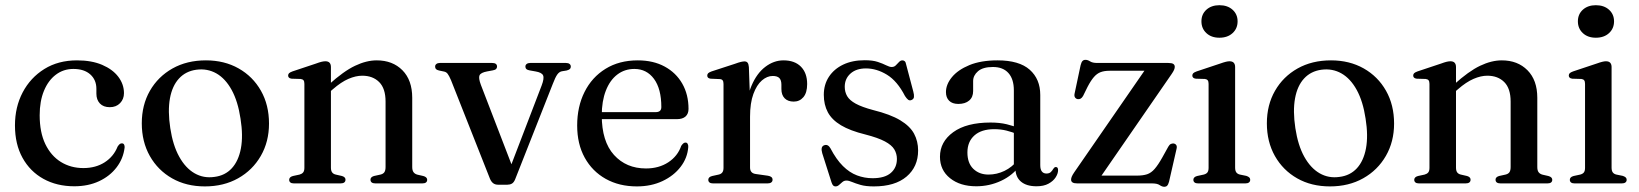

<svg xmlns="http://www.w3.org/2000/svg" viewBox="-20 -705 6299 738"><path d="M456.5 -347Q456.5 -324 441.5 -308.5Q426.5 -293 402 -293Q377.5 -293 364 -307.2Q350.5 -321.5 350.5 -345V-363.5Q350.5 -398 327 -419Q303.5 -440 262 -440Q224 -440 194.8 -418Q165.5 -396 149 -356Q132.5 -316 132.5 -262Q132.5 -196.5 154.2 -151.2Q176 -106 214 -82.5Q252 -59 300.5 -59Q348 -59 382.5 -81.2Q417 -103.5 432 -141.5Q437 -149 440.5 -151.5Q444 -154 448.5 -154Q454.5 -154 457 -149.2Q459.5 -144.5 459 -138Q454 -95.5 428.2 -61.8Q402.5 -28 360.8 -8.5Q319 11 265.5 11Q198.5 11 147 -17.5Q95.5 -46 66.5 -98.5Q37.5 -151 37.5 -223Q37.5 -293.5 67.2 -350Q97 -406.5 150.5 -439.8Q204 -473 276 -473Q332 -473 372.5 -455.8Q413 -438.5 434.8 -409.8Q456.5 -381 456.5 -347Z M771.5 -473Q842.5 -473 897.2 -442Q952 -411 983 -356.2Q1014 -301.5 1014 -230Q1014 -160.5 982.5 -105.8Q951 -51 895.5 -19.8Q840 11.5 767.5 11.5Q696 11.5 641.5 -19.5Q587 -50.5 556 -105.2Q525 -160 525 -231Q525 -301.5 556.2 -356Q587.5 -410.5 643 -441.8Q698.5 -473 771.5 -473ZM804 -25Q845 -30 871 -58.2Q897 -86.5 906 -134.8Q915 -183 904.5 -249Q894.5 -315.5 870.5 -359.2Q846.5 -403 811.8 -422.8Q777 -442.5 735 -437Q694 -431.5 668 -403.2Q642 -375 633.2 -326.8Q624.5 -278.5 634.5 -212.5Q644.5 -146.5 668.8 -102.8Q693 -59 727.8 -39Q762.5 -19 804 -25Z M1252 -447.5V-60.5Q1252 -48.5 1256.8 -42.2Q1261.5 -36 1270.5 -34L1294.5 -28.5Q1308 -24.5 1308 -14.5Q1308 0 1288.5 0H1110Q1100.5 0 1096 -3.8Q1091.5 -7.5 1091.5 -14Q1091.5 -19 1095 -22.8Q1098.5 -26.5 1106 -28.5L1131.5 -34Q1140.5 -36.5 1145.2 -42.2Q1150 -48 1150 -60V-382.5Q1150 -392 1146.8 -396.2Q1143.5 -400.5 1135.5 -401.5L1101 -402.5Q1093.5 -403.5 1090.5 -406.8Q1087.5 -410 1087.5 -414.5Q1087.5 -420 1091 -423.5Q1094.5 -427 1104 -430.5L1194 -460.5Q1207.5 -465.5 1215.8 -467.5Q1224 -469.5 1230.5 -469.5Q1241.5 -469.5 1246.8 -463.8Q1252 -458 1252 -447.5ZM1239 -344.5 1222.5 -361 1243.5 -379.5Q1301 -431.5 1344.8 -452.2Q1388.5 -473 1428 -473Q1489 -473 1526.8 -435Q1564.5 -397 1564.5 -329V-63Q1564.5 -49.5 1569.8 -42.8Q1575 -36 1585 -33.5L1607 -28.5Q1614.5 -26.5 1618.2 -22.8Q1622 -19 1622 -14Q1622 -7.5 1617.5 -3.8Q1613 0 1603 0H1423.5Q1404 0 1404 -14.5Q1404 -24.5 1417.5 -28.5L1442.5 -34Q1453 -36.5 1457.5 -43.2Q1462 -50 1462 -63V-314.5Q1462 -365 1437.5 -389.5Q1413 -414 1372.5 -414Q1347.5 -414 1319.2 -401.8Q1291 -389.5 1259.5 -362Z M1930 5H1894.5Q1883.5 5 1876 -0.5Q1868.5 -6 1863.5 -17.5L1713.5 -397Q1706 -414.5 1700.5 -421.5Q1695 -428.5 1686.5 -430L1667.5 -434Q1659 -436 1655.8 -439.5Q1652.5 -443 1652.5 -449Q1652.5 -455.5 1657.5 -459.2Q1662.5 -463 1670.5 -463H1871.5Q1890.5 -463 1890.5 -449Q1890.5 -443.5 1886.8 -439.8Q1883 -436 1874 -434.5L1852.5 -430.5Q1828 -426 1823.2 -415.5Q1818.5 -405 1828.5 -378.5L1954 -52.5L1932 -37.5L2062 -376.5Q2072.5 -404 2067.5 -415.2Q2062.5 -426.5 2038 -430.5L2015.5 -434.5Q2007 -436 2003.2 -439.5Q1999.5 -443 1999.5 -449Q1999.5 -455.5 2004.5 -459.2Q2009.5 -463 2018 -463H2155.5Q2164.5 -463 2169.2 -459.2Q2174 -455.5 2174 -449Q2174 -443.5 2170.8 -440Q2167.5 -436.5 2158 -434L2139.5 -431Q2129.5 -429 2122 -418.5Q2114.5 -408 2105 -383L1960 -15.5Q1955 -3.5 1947.5 0.8Q1940 5 1930 5Z M2626.5 -286.5Q2626.5 -267.5 2615 -257.2Q2603.5 -247 2581.5 -247H2264V-274H2500.5Q2522 -274 2522 -293.5Q2522 -363.5 2493.8 -401.8Q2465.5 -440 2418.5 -440Q2381 -440 2352.8 -418.5Q2324.5 -397 2308.8 -356.8Q2293 -316.5 2293 -261.5Q2293 -161.5 2340 -109.5Q2387 -57.5 2463 -57.5Q2512.5 -57.5 2548.8 -81.2Q2585 -105 2598.5 -144.5Q2603.5 -151.5 2607 -154.2Q2610.5 -157 2615 -157Q2620.5 -157 2623.2 -152Q2626 -147 2625.5 -140Q2622.5 -98 2596.2 -63.8Q2570 -29.5 2526.5 -9Q2483 11.5 2428 11.5Q2360 11.5 2308.2 -17.5Q2256.5 -46.5 2227.5 -99Q2198.5 -151.5 2198.5 -222.5Q2198.5 -295 2226.8 -351.5Q2255 -408 2307.5 -440.5Q2360 -473 2431.5 -473Q2491 -473 2534.8 -449.2Q2578.5 -425.5 2602.5 -383.5Q2626.5 -341.5 2626.5 -286.5Z M2848 -256.5Q2848 -327 2868.5 -375.2Q2889 -423.5 2921.8 -448.2Q2954.5 -473 2991.5 -473Q3034.5 -473 3058.5 -448.8Q3082.5 -424.5 3082.5 -382Q3082.5 -348.5 3068 -331.5Q3053.5 -314.5 3031 -314.5Q3008.5 -314.5 2996 -327.2Q2983.5 -340 2983.5 -363V-379.5Q2983.5 -396.5 2975.8 -404.8Q2968 -413 2950 -413Q2928.5 -413 2908.5 -395.8Q2888.5 -378.5 2875.8 -343.8Q2863 -309 2863 -256.5ZM2858.5 -447 2863 -319.5V-61Q2863 -50 2868.5 -43.8Q2874 -37.5 2886 -36L2932 -29.5Q2941 -28 2945.2 -24.2Q2949.5 -20.5 2949.5 -14Q2949.5 -7.5 2944.5 -3.8Q2939.5 0 2930 0H2721Q2711.5 0 2707 -3.8Q2702.5 -7.5 2702.5 -14Q2702.5 -19 2706 -22.8Q2709.5 -26.5 2717.5 -28.5L2742.5 -34Q2751.5 -36 2756.2 -42Q2761 -48 2761 -60V-382Q2761 -391.5 2757.8 -396Q2754.5 -400.5 2747 -401L2711.5 -402.5Q2704.5 -403.5 2701.5 -406.5Q2698.5 -409.5 2698.5 -414.5Q2698.5 -420 2702 -423.5Q2705.5 -427 2715 -430.5L2804 -459.5Q2820.5 -465.5 2828.5 -467.2Q2836.5 -469 2841.5 -469Q2849.5 -469 2853.5 -464Q2857.5 -459 2858.5 -447Z M3308.5 -442Q3271 -442 3249 -422.2Q3227 -402.5 3227 -371.5Q3227 -351.5 3236.2 -335.5Q3245.5 -319.5 3269.2 -306.5Q3293 -293.5 3336 -282Q3402.5 -265.5 3440.2 -242.8Q3478 -220 3493.5 -191Q3509 -162 3509 -126.5Q3509 -64 3464.5 -26.2Q3420 11.5 3339 11.5Q3308 11.5 3288 5.8Q3268 0 3255.2 -5.5Q3242.5 -11 3233.5 -11Q3224.5 -11 3217.8 -5.2Q3211 0.5 3205 6Q3199 11.5 3191.5 11.5Q3186 11.5 3182.5 8Q3179 4.5 3176 -4.5L3140.5 -116Q3137 -128 3138.5 -135.8Q3140 -143.5 3147.5 -146.5Q3155.5 -149.5 3161.5 -146.2Q3167.5 -143 3172 -135Q3194.5 -92 3220 -66.8Q3245.5 -41.5 3274.2 -30.8Q3303 -20 3334 -20Q3380.5 -20 3404 -40.2Q3427.5 -60.5 3427.5 -94Q3427.5 -114 3417.5 -130.8Q3407.5 -147.5 3381.2 -161.5Q3355 -175.5 3306.5 -188Q3247.5 -202.5 3212.5 -223.5Q3177.5 -244.5 3162 -273.5Q3146.5 -302.5 3146.5 -340.5Q3146.5 -380 3166.2 -410Q3186 -440 3221.2 -456.8Q3256.5 -473.5 3304 -473.5Q3334.5 -473.5 3354 -467Q3373.5 -460.5 3386.2 -454Q3399 -447.5 3407.5 -447.5Q3417 -447.5 3423.2 -453.8Q3429.5 -460 3435.5 -466.5Q3441.5 -473 3448.5 -473Q3454 -473 3457.8 -469.5Q3461.5 -466 3463 -457L3490.5 -353Q3494 -340 3493 -332Q3492 -324 3483.5 -320.5Q3476 -317.5 3470.5 -321.8Q3465 -326 3458.5 -336Q3429 -393.5 3389.2 -417.8Q3349.5 -442 3308.5 -442Z M3883 -58.5V-67L3877 -69V-357.5Q3877 -401 3856.2 -424.2Q3835.5 -447.5 3796.5 -447.5Q3758 -447.5 3739.2 -431.2Q3720.5 -415 3720.5 -393.5V-355Q3720.5 -331.5 3705.2 -318.5Q3690 -305.5 3663.5 -305.5Q3640.5 -305.5 3628.2 -317.8Q3616 -330 3616 -351Q3616 -380.5 3639 -408.5Q3662 -436.5 3706.2 -454.8Q3750.5 -473 3814 -473Q3897.5 -473 3938 -437Q3978.5 -401 3978.5 -340V-70.5Q3978.5 -53.5 3984.8 -45.8Q3991 -38 4002 -38Q4013.5 -38 4019.2 -43.8Q4025 -49.5 4028.5 -56Q4030.5 -59 4032.8 -61Q4035 -63 4038.5 -63Q4043 -63 4045 -59.8Q4047 -56.5 4047 -51Q4047 -38 4037.8 -23.5Q4028.5 -9 4010.2 1Q3992 11 3964 11Q3925.5 11 3904.2 -7Q3883 -25 3883 -58.5ZM3593 -102.5Q3593 -160 3644 -197Q3695 -234 3787.5 -234Q3822 -234 3849.2 -227.5Q3876.5 -221 3898 -211.5L3891 -189Q3870.5 -197.5 3848.8 -203Q3827 -208.5 3801.5 -208.5Q3752.5 -208.5 3725.5 -184.5Q3698.5 -160.5 3698.5 -119Q3698.5 -78 3721.2 -56Q3744 -34 3779.5 -34Q3811.5 -34 3841 -48.2Q3870.5 -62.5 3892 -89.5L3901 -70Q3873 -31 3828 -10Q3783 11 3732.5 11Q3670.5 11 3631.8 -20Q3593 -51 3593 -102.5Z M4483.5 -420.5 4202.5 -13.5 4185 -30H4350Q4373.5 -30 4389.2 -35.2Q4405 -40.5 4418.2 -55.8Q4431.5 -71 4447.5 -99.5L4470.5 -141Q4475 -149 4480.2 -151.5Q4485.5 -154 4491.5 -153.5Q4498.5 -152 4501.5 -147Q4504.5 -142 4502.5 -133.5L4473.5 -6.5Q4470.5 4.5 4466.2 8.8Q4462 13 4455.5 13Q4447 13 4437.5 6.5Q4428 0 4409 0H4121.5Q4108 0 4102.5 -3.8Q4097 -7.5 4097 -14.5Q4097 -20 4099.8 -26.5Q4102.5 -33 4109 -42.5L4388.5 -447L4405 -433H4245Q4225 -433 4210.8 -427.8Q4196.5 -422.5 4184.8 -409Q4173 -395.5 4160.5 -371.5L4143 -336Q4138.5 -328.5 4133.5 -325.8Q4128.5 -323 4122 -324Q4115 -325.5 4111.8 -331Q4108.5 -336.5 4110.5 -345.5L4133.5 -454Q4136.5 -466 4140.8 -470.5Q4145 -475 4152.5 -475Q4161 -475 4170.2 -469Q4179.5 -463 4197.5 -463H4470.5Q4484.5 -463 4490 -459.2Q4495.5 -455.5 4495.5 -448Q4495.5 -443 4492.8 -436.5Q4490 -430 4483.5 -420.5Z M4727.5 -447.5V-60.5Q4727.5 -48.5 4732.2 -42.2Q4737 -36 4746 -34L4770.5 -29Q4778 -26.5 4781.8 -23Q4785.5 -19.5 4785.5 -14Q4785.5 -7.5 4780.8 -3.8Q4776 0 4766.5 0H4585.5Q4576 0 4571.5 -3.8Q4567 -7.5 4567 -14Q4567 -19 4570.5 -22.8Q4574 -26.5 4581.5 -28.5L4607 -34Q4616.5 -36.5 4621 -42.2Q4625.5 -48 4625.5 -60V-382.5Q4625.5 -392 4622.2 -396.2Q4619 -400.5 4611.5 -401.5L4576.5 -402.5Q4569 -403.5 4566 -406.8Q4563 -410 4563 -414.5Q4563 -420 4566.5 -423.5Q4570 -427 4579.5 -430.5L4669.5 -460.5Q4683.5 -465.5 4691.8 -467.5Q4700 -469.5 4705.5 -469.5Q4717 -469.5 4722.2 -463.8Q4727.5 -458 4727.5 -447.5ZM4667 -560Q4636 -560 4617 -577.8Q4598 -595.5 4598 -623Q4598 -650.5 4617.2 -667.8Q4636.5 -685 4667 -685Q4698.5 -685 4717.8 -667.5Q4737 -650 4737 -623Q4737 -595.5 4717.8 -577.8Q4698.5 -560 4667 -560Z M5096 -473Q5167 -473 5221.8 -442Q5276.5 -411 5307.5 -356.2Q5338.5 -301.5 5338.5 -230Q5338.5 -160.5 5307 -105.8Q5275.5 -51 5220 -19.8Q5164.5 11.5 5092 11.5Q5020.5 11.5 4966 -19.5Q4911.5 -50.5 4880.5 -105.2Q4849.5 -160 4849.5 -231Q4849.5 -301.5 4880.8 -356Q4912 -410.5 4967.5 -441.8Q5023 -473 5096 -473ZM5128.5 -25Q5169.5 -30 5195.5 -58.2Q5221.5 -86.5 5230.5 -134.8Q5239.5 -183 5229 -249Q5219 -315.5 5195 -359.2Q5171 -403 5136.2 -422.8Q5101.5 -442.5 5059.5 -437Q5018.5 -431.5 4992.5 -403.2Q4966.5 -375 4957.8 -326.8Q4949 -278.5 4959 -212.5Q4969 -146.5 4993.2 -102.8Q5017.5 -59 5052.2 -39Q5087 -19 5128.5 -25Z M5576.5 -447.5V-60.5Q5576.5 -48.5 5581.2 -42.2Q5586 -36 5595 -34L5619 -28.5Q5632.5 -24.5 5632.5 -14.5Q5632.5 0 5613 0H5434.5Q5425 0 5420.5 -3.8Q5416 -7.5 5416 -14Q5416 -19 5419.5 -22.8Q5423 -26.5 5430.5 -28.5L5456 -34Q5465 -36.5 5469.8 -42.2Q5474.5 -48 5474.5 -60V-382.5Q5474.5 -392 5471.2 -396.2Q5468 -400.5 5460 -401.5L5425.5 -402.5Q5418 -403.5 5415 -406.8Q5412 -410 5412 -414.5Q5412 -420 5415.5 -423.5Q5419 -427 5428.5 -430.5L5518.5 -460.5Q5532 -465.5 5540.2 -467.5Q5548.5 -469.5 5555 -469.5Q5566 -469.5 5571.2 -463.8Q5576.5 -458 5576.5 -447.5ZM5563.5 -344.5 5547 -361 5568 -379.5Q5625.5 -431.5 5669.2 -452.2Q5713 -473 5752.5 -473Q5813.5 -473 5851.2 -435Q5889 -397 5889 -329V-63Q5889 -49.5 5894.2 -42.8Q5899.5 -36 5909.5 -33.5L5931.5 -28.5Q5939 -26.5 5942.8 -22.8Q5946.5 -19 5946.5 -14Q5946.5 -7.5 5942 -3.8Q5937.5 0 5927.5 0H5748Q5728.5 0 5728.5 -14.5Q5728.5 -24.5 5742 -28.5L5767 -34Q5777.5 -36.5 5782 -43.2Q5786.5 -50 5786.5 -63V-314.5Q5786.5 -365 5762 -389.5Q5737.5 -414 5697 -414Q5672 -414 5643.8 -401.8Q5615.5 -389.5 5584 -362Z M6174.5 -447.5V-60.5Q6174.5 -48.5 6179.2 -42.2Q6184 -36 6193 -34L6217.5 -29Q6225 -26.5 6228.8 -23Q6232.5 -19.5 6232.5 -14Q6232.5 -7.5 6227.8 -3.8Q6223 0 6213.5 0H6032.5Q6023 0 6018.5 -3.8Q6014 -7.5 6014 -14Q6014 -19 6017.5 -22.8Q6021 -26.5 6028.5 -28.5L6054 -34Q6063.5 -36.5 6068 -42.2Q6072.5 -48 6072.5 -60V-382.5Q6072.5 -392 6069.2 -396.2Q6066 -400.5 6058.5 -401.5L6023.5 -402.5Q6016 -403.5 6013 -406.8Q6010 -410 6010 -414.5Q6010 -420 6013.5 -423.5Q6017 -427 6026.5 -430.5L6116.5 -460.5Q6130.5 -465.5 6138.8 -467.5Q6147 -469.5 6152.5 -469.5Q6164 -469.5 6169.2 -463.8Q6174.5 -458 6174.5 -447.5ZM6114 -560Q6083 -560 6064 -577.8Q6045 -595.5 6045 -623Q6045 -650.5 6064.2 -667.8Q6083.5 -685 6114 -685Q6145.5 -685 6164.8 -667.5Q6184 -650 6184 -623Q6184 -595.5 6164.8 -577.8Q6145.5 -560 6114 -560Z"/></svg>

Font: Fraunces 48pt
Style: Regular
Weight: 400
Version: Version 1.000;[b76b70a41]